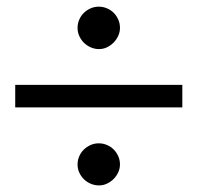

<svg xmlns="http://www.w3.org/2000/svg" viewBox="-20 -543 597 579"><path d="M529.8 -287.1V-219.2H25.9V-287.1ZM213.9 -459Q213.9 -472.2 219 -483.9Q224.1 -495.6 232.9 -504.2Q241.7 -512.7 253.2 -517.8Q264.6 -522.9 277.8 -522.9Q291 -522.9 302.7 -517.8Q314.5 -512.7 323 -504.2Q331.5 -495.6 336.7 -483.9Q341.8 -472.2 341.8 -459Q341.8 -446.8 336.7 -435.3Q331.5 -423.8 322.8 -414.8Q314 -405.8 302.7 -400.4Q291.5 -395 278.8 -395Q265.6 -395 253.9 -400.1Q242.2 -405.3 233.4 -413.8Q224.6 -422.4 219.2 -434.1Q213.9 -445.8 213.9 -459ZM213.9 -46.9Q213.9 -60.1 219 -71.8Q224.1 -83.5 232.9 -92Q241.7 -100.6 253.2 -105.7Q264.6 -110.8 277.8 -110.8Q291 -110.8 302.7 -105.7Q314.5 -100.6 323 -92Q331.5 -83.5 336.7 -71.8Q341.8 -60.1 341.8 -46.9Q341.8 -35.2 336.7 -23.7Q331.5 -12.2 322.8 -3.4Q314 5.4 302.7 10.7Q291.5 16.1 278.8 16.1Q265.6 16.1 253.9 11.2Q242.2 6.3 233.4 -2.2Q224.6 -10.7 219.2 -22.2Q213.9 -33.7 213.9 -46.9Z"/></svg>

Font: XB Khoramshahr
Style: Italic
Weight: 400
Italic angle: -12°
Designer: Behnam
Foundry: Irmug
Version: Version 8.005 2009